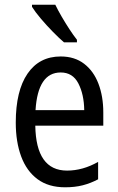

<svg xmlns="http://www.w3.org/2000/svg" viewBox="-20 -786 502 816"><path d="M238 -546Q297 -546 337.5 -515Q378 -484 398.5 -430Q419 -376 419 -308V-252H130Q133 -61 265 -61Q332 -61 397 -98V-24Q365 -7 331.5 1.5Q298 10 257 10Q186 10 139.5 -24.5Q93 -59 70 -121Q47 -183 47 -265Q47 -400 97 -473Q147 -546 238 -546ZM238 -478Q141 -478 131 -318H338Q337 -385 313 -431.5Q289 -478 238 -478ZM215 -766Q226 -743 242 -715.5Q258 -688 275 -662Q292 -636 307 -617V-606H252Q232 -623 204.5 -651Q177 -679 153 -707.5Q129 -736 116 -757V-766Z"/></svg>

Font: Noto Sans Gurmukhi Condensed
Style: Regular
Weight: 400
Width: 3
Designer: Jelle Bosma - Monotype Design Team
Foundry: Monotype Imaging Inc.
Version: Version 2.004; ttfautohint (v1.8.4.7-5d5b)